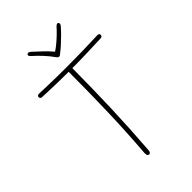

<svg xmlns="http://www.w3.org/2000/svg" viewBox="-295 -1122 1254 1254"><g transform="rotate(-45 332.5 -494.5)"><path d="M79 -739Q72 -739 67 -743Q62 -747 62 -754Q62 -762 67 -765.5Q72 -769 79 -769Q115 -768 159.5 -766.5Q204 -765 248.5 -764.5Q293 -764 329 -764Q402 -764 474 -765.5Q546 -767 618 -770Q628 -770 632.5 -766.5Q637 -763 637 -755Q637 -750 632.5 -745Q628 -740 618 -740Q546 -737 475 -735Q404 -733 332 -733Q269 -733 206.5 -734.5Q144 -736 79 -739ZM318 -738Q318 -742 319 -746Q320 -750 322.5 -753Q325 -756 328 -757.5Q331 -759 335 -759Q339 -759 342 -757.5Q345 -756 347.5 -753Q350 -750 351 -746Q352 -742 352 -738Q351 -545 345 -368Q339 -191 325 -6Q325 3 322.5 9Q320 15 317 17.5Q314 20 309 20Q304 20 300 17.5Q296 15 294.5 9Q293 3 293 -6Q307 -184 312.5 -364.5Q318 -545 318 -738ZM468 -995Q476 -1004 483 -1007.5Q490 -1011 496 -1006Q501 -1002 500 -995Q499 -988 492 -980Q474 -959 451 -936Q428 -913 404.5 -892Q381 -871 359 -854Q356 -851 352 -849Q348 -847 344 -847Q339 -847 335.5 -850Q332 -853 328 -858Q302 -895 273 -925.5Q244 -956 218 -979Q208 -988 206.5 -994Q205 -1000 209 -1004Q214 -1009 221 -1008Q228 -1007 237 -999Q266 -972 293.5 -946.5Q321 -921 348 -889Q366 -900 390.5 -920.5Q415 -941 436.5 -962Q458 -983 468 -995Z"/></g></svg>

Font: Playpen Sans Thin
Style: Regular
Weight: 250
Designer: Laura Meseguer, Veronika Burian, José Scaglione
Foundry: TypeTogether
Version: Version 1.001